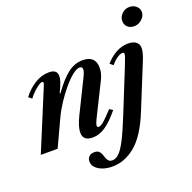

<svg xmlns="http://www.w3.org/2000/svg" viewBox="-179 -946 1370 1371"><g transform="rotate(-20 506.0 -261.0)"><path d="M384.5 10.5Q311 10.5 311 -52Q311 -97 346 -168.5L472.5 -425.5Q486 -453 486 -470Q486 -492 464.5 -492Q443 -492 410.2 -466Q377.5 -440 341 -397Q304.5 -354 270.8 -302.8Q237 -251.5 213.5 -201L120 0H-8L179 -451Q187 -471 187 -476Q187 -486 177 -486Q167.5 -486 148.2 -472.8Q129 -459.5 108.2 -439.5Q87.5 -419.5 72.5 -398.5L48 -418Q87.5 -470.5 139.5 -502.5Q191.5 -534.5 247 -534.5Q309 -534.5 309 -484.5Q309 -465.5 300 -438.8Q291 -412 269 -367L274.5 -365.5Q339 -456 391.5 -494.8Q444 -533.5 502.5 -533.5Q600 -533.5 600 -441Q600 -398.5 578.5 -356L452 -101.5Q445.5 -88 441.8 -76.8Q438 -65.5 438 -59Q438 -46.5 450 -46.5Q466 -46.5 492 -69Q518 -91.5 562 -140.5L587.5 -124.5Q530.5 -54.5 482.5 -22Q434.5 10.5 384.5 10.5ZM935 -635Q903 -635 884.2 -652.8Q865.5 -670.5 865.5 -699Q865.5 -730 889.8 -753.2Q914 -776.5 947 -776.5Q977 -776.5 998.2 -757.8Q1019.5 -739 1019.5 -713Q1019.5 -683 993.5 -659Q967.5 -635 935 -635ZM444.5 253.5Q407 253.5 374.5 242.5Q342 231.5 322 211.2Q302 191 302 163.5Q302 141.5 316 127Q330 112.5 357 112.5Q379.5 112.5 390.8 122.5Q402 132.5 407.5 147.5Q413 162.5 418 177.2Q423 192 432.5 201.8Q442 211.5 461.5 211.5Q487 211 511.8 187.2Q536.5 163.5 567.2 104.2Q598 45 641 -62.5L772 -387Q790 -431.5 795.5 -449Q801 -466.5 801 -474Q801 -485 788.5 -485Q771 -485 746.8 -468.5Q722.5 -452 700 -424L675.5 -444Q714.5 -488 758.2 -511.2Q802 -534.5 848 -534.5Q887 -534.5 908.5 -518Q930 -501.5 930 -472.5Q930 -457.5 925 -436Q920 -414.5 907 -382.5L770 -45.5Q704.5 116.5 622.5 185Q540.5 253.5 444.5 253.5Z"/></g></svg>

Font: Libre Caslon Text SemiBold Italic
Style: Regular
Weight: 600
Italic angle: -22.583°
Designer: Pablo Impallari, Rodrigo Fuenzalida, Katja Schimmel
Foundry: Pablo Impallari, Rodrigo Fuenzalida
Version: Version 2.000